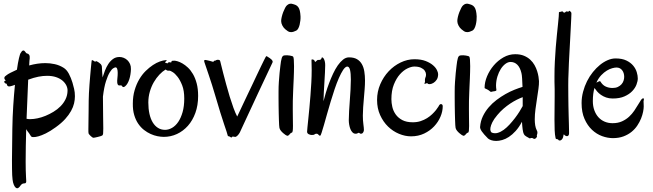

<svg xmlns="http://www.w3.org/2000/svg" viewBox="-20 -726 3541 1041"><path d="M141.1 -410.2Q140.1 -406.7 139.6 -396.5Q139.2 -386.2 138.2 -371.1Q159.2 -377 181.2 -380.4Q203.1 -383.8 226.1 -383.8Q251.5 -383.8 276.9 -378.2Q302.2 -372.6 324.2 -358.9Q341.3 -348.6 353.3 -326.2Q365.2 -303.7 373 -277.8Q377.4 -262.7 381.8 -244.4Q386.2 -226.1 386.2 -204.1Q386.2 -185.5 381.6 -165.5Q377 -145.5 365.2 -124.3Q353.5 -103 333.5 -80.8Q313.5 -58.6 282.2 -36.1Q252 -14.2 228.3 -2.7Q204.6 8.8 188 13.2Q171.4 17.6 162.4 17.3Q153.3 17.1 151.9 16.1Q147.5 13.2 143.1 5.1Q138.7 -2.9 130.9 -12.2Q128.4 -15.1 126.5 -18.3Q124.5 -21.5 122.1 -25.9Q120.6 21 119.9 65.9Q119.1 110.8 119.1 149.9Q119.1 174.3 119.6 195.6Q120.1 216.8 121.1 233.9Q121.1 240.2 121.8 246.3Q122.6 252.4 122.3 257.3Q122.1 262.2 120.1 265.1Q118.2 268.1 112.8 268.1Q103 268.1 97.9 272.7Q92.8 277.3 85.9 287.1Q82 291.5 77.6 293.7Q73.2 295.9 68.6 293.7Q64 291.5 59.3 284.4Q54.7 277.3 50.8 263.2Q49.3 257.3 48.1 247.8Q46.9 238.3 46.1 223.9Q45.4 209.5 45.2 189.2Q44.9 168.9 44.9 141.1L46.9 -27.8Q47.9 -91.8 51.8 -152.3Q55.7 -212.9 61 -266.1Q48.8 -261.2 38.6 -258.8Q28.3 -256.3 25.9 -257.8Q21 -259.8 19.5 -262.2Q18.1 -264.6 17.6 -266.8Q17.1 -269 16.4 -270.8Q15.6 -272.5 12.2 -272.9Q8.8 -273.4 6.3 -275.9Q3.9 -278.3 3.2 -280.8Q2.4 -283.2 3.7 -285.4Q4.9 -287.6 8.8 -288.1Q12.2 -288.6 9.8 -290.8Q7.3 -293 5.1 -296.6Q2.9 -300.3 3.9 -305.9Q4.9 -311.5 16.1 -318.8Q22 -323.7 36.6 -331.3Q51.3 -338.9 71.8 -348.1Q77.1 -386.2 82.8 -410.4Q88.4 -434.6 92.8 -439.9Q95.2 -442.4 96.2 -444.3Q97.2 -446.3 98.1 -447.8Q99.1 -449.2 100.6 -450.2Q102.1 -451.2 106 -452.1Q109.4 -452.6 111.8 -450.7Q114.3 -448.7 116.5 -445.6Q118.7 -442.4 121.1 -439.5Q123.5 -436.5 127 -436Q133.8 -435.1 137.9 -429Q142.1 -422.9 141.1 -410.2ZM234.9 -314.9Q212.9 -314.9 188 -310.1Q163.1 -305.2 132.8 -293.9L124 -82Q128.4 -80.6 133.8 -80.3Q139.2 -80.1 146 -80.1Q162.1 -80.1 183.3 -84.5Q204.6 -88.9 226.6 -97.9Q248.5 -106.9 270 -119.9Q291.5 -132.8 308.3 -149.9Q325.2 -167 335.4 -188Q345.7 -209 346.2 -233.9Q346.7 -248.5 339.6 -262.9Q332.5 -277.3 318.6 -289.1Q304.7 -300.8 283.7 -307.9Q262.7 -314.9 234.9 -314.9Z M689.9 -351.1Q689.5 -336.9 687.3 -323Q685.1 -309.1 681.2 -296.6Q677.2 -284.2 671.6 -274.4Q666 -264.6 659.2 -258.8Q653.3 -253.9 649.9 -253.9Q646.5 -253.9 644.3 -255.9Q642.1 -257.8 640.6 -260.3Q639.2 -262.7 636.7 -263.2Q634.8 -263.7 631.6 -262.9Q628.4 -262.2 625.2 -262.7Q622.1 -263.2 619.4 -266.4Q616.7 -269.5 615.7 -277.8Q614.7 -287.1 616.5 -302Q618.2 -316.9 618.2 -331.1Q618.2 -343.8 615.5 -352.3Q612.8 -360.8 606 -360.8Q602.5 -360.8 594 -355.7Q585.4 -350.6 575.2 -334Q564.9 -317.4 554.7 -285.9Q544.4 -254.4 538.1 -202.1Q538.1 -134.8 539.1 -93.8Q540 -52.7 540 -29.8Q540 -10.3 539.1 -2Q538.1 6.3 534.2 8.8Q531.7 10.3 524.7 12.5Q517.6 14.6 509.5 16.6Q501.5 18.6 494.1 20Q486.8 21.5 484.9 21Q483.4 20.5 479.5 17.8Q475.6 15.1 471.4 11.2Q467.3 7.3 463.9 3.2Q460.4 -1 460 -3.9Q459 -8.8 459.2 -26.1Q459.5 -43.5 459.7 -67.9Q460 -92.3 460.4 -121.3Q460.9 -150.4 460.9 -179.2Q460.9 -197.8 462.2 -220.5Q463.4 -243.2 465.1 -266.6Q466.8 -290 468.8 -312.5Q470.7 -335 472.4 -352.8Q474.1 -370.6 475.3 -382.6Q476.6 -394.5 477.1 -397Q477.5 -400.9 480.7 -399.9Q483.9 -398.9 487.5 -396.5Q491.2 -394 494.1 -392.1Q497.1 -390.1 498 -392.1Q499 -396.5 505.4 -393.3Q511.7 -390.1 517.1 -386.2Q519 -383.8 521.7 -382.1Q524.4 -380.4 526.9 -377.7Q529.3 -375 531 -370.6Q532.7 -366.2 532.7 -358.9Q532.7 -352.1 533.7 -338.4Q534.7 -324.7 536.1 -306.2Q541.5 -323.7 549.1 -343.3Q556.6 -362.8 567.4 -379.2Q578.1 -395.5 592.8 -406.2Q607.4 -417 627.9 -417Q639.2 -417 650.4 -412.6Q661.6 -408.2 670.7 -399.7Q679.7 -391.1 685.1 -378.9Q690.4 -366.7 689.9 -351.1Z M1054.2 -206.1Q1054.2 -154.8 1039.3 -113.8Q1024.4 -72.8 998.8 -43.9Q973.1 -15.1 939.5 0.5Q905.8 16.1 868.2 16.1Q852.5 16.1 834 12.5Q815.4 8.8 796.9 0.5Q778.3 -7.8 760.7 -21.5Q743.2 -35.2 729.5 -55.2Q715.8 -75.2 707.8 -102.1Q699.7 -128.9 700.2 -164.1Q700.2 -204.1 710 -237.1Q719.7 -270 735.1 -296.1Q750.5 -322.3 770 -341.3Q789.6 -360.4 809.1 -373.3Q828.6 -386.2 846.7 -392.6Q864.7 -398.9 877.9 -399.9Q884.8 -400.4 884 -398.4Q883.3 -396.5 880.4 -394Q877.4 -391.6 875.2 -389.2Q873 -386.7 877 -386.2Q880.4 -385.3 882.6 -384.3Q884.8 -383.3 887.2 -381.8L891.1 -386.2Q894.5 -388.7 897.7 -388.7Q900.9 -388.7 903.3 -387.9Q905.8 -387.2 907.2 -387.2Q908.7 -387.2 909.2 -390.1Q910.2 -395.5 912.8 -396.2Q915.5 -397 925.3 -397Q931.2 -397 943.1 -393.6Q955.1 -390.1 969.5 -381.8Q983.9 -373.5 998.8 -359.6Q1013.7 -345.7 1026.1 -324.5Q1038.6 -303.2 1046.4 -273.9Q1054.2 -244.6 1054.2 -206.1ZM877.9 -349.1Q860.8 -338.9 844.2 -321.3Q827.6 -303.7 814.2 -280.8Q800.8 -257.8 792.5 -229.5Q784.2 -201.2 784.2 -169.9Q784.2 -136.2 790.3 -108.9Q796.4 -81.5 808.1 -62.3Q819.8 -43 836.7 -32.5Q853.5 -22 875 -22Q894 -22 912.8 -32.7Q931.6 -43.5 946.3 -64.9Q960.9 -86.4 970 -118.2Q979 -149.9 979 -191.9Q979 -234.4 967.8 -263.2Q956.5 -292 942.6 -309.8Q928.7 -327.6 916 -335.2Q903.3 -342.8 900.4 -342.8Q893.6 -342.8 889.9 -342.8Q886.2 -342.8 877.9 -349.1Z M1457.5 -387.2Q1456.1 -384.3 1449.2 -369.6Q1442.4 -355 1431.9 -332.8Q1421.4 -310.5 1408 -282Q1394.5 -253.4 1380.1 -222.7Q1365.7 -191.9 1351.1 -160.2Q1336.4 -128.4 1323 -99.9Q1309.6 -71.3 1298.6 -47.4Q1287.6 -23.4 1280.3 -7.8Q1277.8 -3.4 1274.7 1Q1271.5 5.4 1268.1 8.8Q1264.6 12.2 1261 14.4Q1257.3 16.6 1254.4 16.1Q1251.5 16.1 1247.8 15.1Q1244.1 14.2 1241.2 14.2Q1239.7 14.6 1238.8 16.1Q1237.8 17.6 1236.6 18.6Q1235.4 19.5 1233.6 19.5Q1231.9 19.5 1229.5 17.1Q1227.5 15.1 1225.1 14.4Q1222.7 13.7 1220.5 13.2Q1218.3 12.7 1216.6 11.7Q1214.8 10.7 1214.4 7.8Q1212.9 0.5 1208.3 -12.9Q1203.6 -26.4 1195.3 -51.5Q1187 -76.7 1174.6 -115.7Q1162.1 -154.8 1145.5 -212.9Q1138.2 -238.3 1129.4 -265.9Q1120.6 -293.5 1112.5 -317.4Q1104.5 -341.3 1098.4 -359.1Q1092.3 -377 1090.3 -382.8Q1085.9 -394 1087.2 -397.9Q1088.4 -401.9 1095.2 -400.9Q1099.6 -399.9 1105.5 -398.7Q1111.3 -397.5 1116.9 -396Q1122.6 -394.5 1127.2 -393.1Q1131.8 -391.6 1134.3 -391.1Q1136.2 -390.1 1137 -391.1Q1137.7 -392.1 1138.4 -393.3Q1139.2 -394.5 1140.4 -395.8Q1141.6 -397 1144.5 -397Q1147.5 -397 1148.7 -397.7Q1149.9 -398.4 1150.9 -399.2Q1151.9 -399.9 1153.6 -400.6Q1155.3 -401.4 1159.2 -401.9Q1167.5 -401.9 1170.2 -400.1Q1172.9 -398.4 1174.3 -393.1Q1174.8 -391.6 1179 -374Q1183.1 -356.4 1190.2 -329.3Q1197.3 -302.2 1206.3 -268.8Q1215.3 -235.4 1225.3 -202.6Q1235.4 -169.9 1245.8 -141.1Q1256.3 -112.3 1266.1 -94.2Q1270.5 -103.5 1279.1 -121.6Q1287.6 -139.6 1298.6 -163.1Q1309.6 -186.5 1322.5 -213.6Q1335.4 -240.7 1348.4 -267.8Q1361.3 -294.9 1373.3 -320.6Q1385.3 -346.2 1395.3 -366.7Q1405.3 -387.2 1411.9 -400.6Q1418.5 -414.1 1420.4 -417Q1422.4 -420.4 1423.6 -421.1Q1424.8 -421.9 1426.3 -421.4Q1427.7 -420.9 1429.2 -419.4Q1430.7 -418 1433.1 -417Q1437.5 -414.6 1442.4 -411.1Q1447.3 -407.7 1451.4 -403.8Q1455.6 -399.9 1457.5 -395.5Q1459.5 -391.1 1457.5 -387.2Z M1609.4 -637.2Q1609.9 -627.4 1608.6 -615.5Q1607.4 -603.5 1604.7 -592.3Q1602.1 -581.1 1597.4 -572.3Q1592.8 -563.5 1586.4 -560.1Q1570.3 -551.8 1558.1 -551.8Q1548.3 -551.8 1541.3 -556.4Q1534.2 -561 1527.3 -566.9Q1517.6 -574.7 1511 -587.4Q1504.4 -600.1 1504.4 -611.8Q1504.4 -621.1 1507.6 -634.5Q1510.7 -647.9 1515.6 -660.6Q1520.5 -673.3 1526.1 -683.8Q1531.7 -694.3 1537.1 -698.2Q1545.4 -705.1 1552.5 -705.8Q1559.6 -706.5 1564 -705.1Q1574.7 -702.6 1583 -699Q1591.3 -695.3 1596.9 -687.7Q1602.5 -680.2 1605.5 -668Q1608.4 -655.8 1609.4 -637.2ZM1569.3 -418.9Q1571.8 -416.5 1573 -402.8Q1574.2 -389.2 1574.2 -367.2Q1574.2 -352.5 1573.7 -335.4Q1573.2 -318.4 1572.5 -300.3Q1571.8 -282.2 1570.8 -263.9Q1569.8 -245.6 1569.3 -229Q1567.9 -201.7 1567.6 -178.5Q1567.4 -155.3 1567.4 -133.8Q1567.4 -105.5 1567.9 -82Q1568.4 -58.6 1568.4 -43Q1568.4 -25.9 1567.1 -16.8Q1565.9 -7.8 1562 -6.8Q1557.6 -5.9 1554.7 -2.7Q1551.8 0.5 1549.3 3.4Q1546.9 6.3 1543.7 8.5Q1540.5 10.7 1536.1 9.8Q1533.7 9.3 1527.8 5.4Q1522 1.5 1515.4 -4.2Q1508.8 -9.8 1502.9 -17.1Q1497.1 -24.4 1495.1 -32.2Q1494.1 -36.1 1493.4 -47.9Q1492.7 -59.6 1492.2 -76.2Q1491.7 -92.8 1491.2 -113Q1490.7 -133.3 1490.5 -154.1Q1490.2 -174.8 1490.2 -194.8Q1490.2 -214.8 1490.2 -231Q1490.2 -255.9 1491.9 -281.7Q1493.7 -307.6 1495.8 -330.1Q1498 -352.5 1500.2 -369.4Q1502.4 -386.2 1503.4 -393.1Q1505.4 -404.8 1507.6 -411.4Q1509.8 -418 1512.5 -420.9Q1515.1 -423.8 1517.8 -424.6Q1520.5 -425.3 1523.4 -425.8Q1529.3 -426.8 1536.9 -426.3Q1544.4 -425.8 1551.3 -424.8Q1558.1 -423.8 1563.2 -422.1Q1568.4 -420.4 1569.3 -418.9Z M1953.1 -21Q1953.1 -15.1 1949 -8.1Q1944.8 -1 1937 -1Q1932.6 -1 1930.2 -3.4Q1927.7 -5.9 1925.3 -5.9Q1921.9 -5.9 1918.7 -3.4Q1915.5 -1 1908.2 -1Q1898.4 -1 1891.4 -8.1Q1884.3 -15.1 1879.9 -26.1Q1875.5 -37.1 1873.3 -50Q1871.1 -63 1871.1 -74.2Q1871.1 -96.2 1872.8 -124.3Q1874.5 -152.3 1876.7 -181.9Q1878.9 -211.4 1880.6 -240.7Q1882.3 -270 1882.3 -294.9Q1882.3 -328.1 1877.9 -346.7Q1873.5 -365.2 1862.3 -365.2Q1851.6 -363.8 1840.3 -346.7Q1829.1 -329.6 1817.4 -303Q1805.7 -276.4 1794.4 -242.9Q1783.2 -209.5 1772.7 -174.6Q1762.2 -139.6 1752.9 -106.7Q1743.7 -73.7 1736.3 -47.9Q1729 -22 1723.6 -6.1Q1718.3 9.8 1716.3 9.8Q1712.4 9.8 1710.4 8.1Q1708.5 6.3 1706.8 4.4Q1705.1 2.4 1702.6 0.7Q1700.2 -1 1695.3 -1Q1690.9 -1 1689.5 0Q1688 1 1686 2.4Q1684.1 3.9 1681.2 4.9Q1678.2 5.9 1670.9 5.9Q1662.1 5.9 1653.6 1.5Q1645 -2.9 1645 -12.2Q1645 -18.1 1647 -36.4Q1648.9 -54.7 1651.6 -81.3Q1654.3 -107.9 1657.5 -140.9Q1660.6 -173.8 1663.3 -209Q1666 -244.1 1668 -279.3Q1669.9 -314.5 1669.9 -346.2Q1669.9 -361.8 1669.4 -375.2Q1668.9 -388.7 1668.9 -400.9Q1668.9 -403.8 1671.9 -403.8Q1677.7 -403.8 1680.9 -401.6Q1684.1 -399.4 1685.5 -397Q1687 -394.5 1687.3 -392.3Q1687.5 -390.1 1688 -390.1Q1689.5 -390.1 1691.4 -391.8Q1693.4 -393.6 1695.6 -395.5Q1697.8 -397.5 1699.7 -399.2Q1701.7 -400.9 1703.1 -400.9H1708Q1715.3 -400.9 1718.3 -403.1Q1721.2 -405.3 1722.4 -408Q1723.6 -410.6 1724.1 -412.8Q1724.6 -415 1727.1 -415Q1728.5 -415 1731.2 -412.8Q1733.9 -410.6 1736.6 -405.5Q1739.3 -400.4 1741.2 -392.1Q1743.2 -383.8 1743.2 -372.1Q1743.2 -356.4 1741.9 -332.5Q1740.7 -308.6 1739 -281.5Q1737.3 -254.4 1735.8 -226.8Q1734.4 -199.2 1733.9 -176.8Q1739.3 -197.8 1746.8 -223.4Q1754.4 -249 1764.4 -275.4Q1774.4 -301.8 1786.1 -326.9Q1797.9 -352.1 1811.5 -371.6Q1825.2 -391.1 1840.3 -403.1Q1855.5 -415 1872.1 -415Q1898.4 -415 1915.3 -405.3Q1932.1 -395.5 1941.9 -378.4Q1951.7 -361.3 1955.3 -338.4Q1959 -315.4 1959 -289.1Q1959 -266.6 1957 -241.9Q1955.1 -217.3 1952.9 -192.6Q1950.7 -168 1949 -144Q1947.3 -120.1 1947.3 -99.1Q1947.3 -73.2 1950.2 -52.5Q1953.1 -31.7 1953.1 -21Z M2380.4 -149.9Q2380.4 -122.1 2368.2 -93.3Q2356 -64.5 2333.7 -40.8Q2311.5 -17.1 2279.8 -2Q2248 13.2 2208.5 13.2Q2176.3 13.2 2143.3 -0.5Q2110.4 -14.2 2084 -39.8Q2057.6 -65.4 2041 -102.1Q2024.4 -138.7 2024.4 -184.1Q2024.4 -229 2041.7 -269.3Q2059.1 -309.6 2087.4 -339.6Q2115.7 -369.6 2152.1 -387.2Q2188.5 -404.8 2227.1 -404.8Q2262.7 -404.8 2287.4 -395.3Q2312 -385.7 2327.1 -372.8Q2342.3 -359.9 2348.9 -346.2Q2355.5 -332.5 2355.5 -324.2Q2355.5 -305.7 2347.7 -293.9Q2339.8 -282.2 2329.8 -276.4Q2319.8 -270.5 2310.8 -269.8Q2301.8 -269 2299.3 -272.9Q2297.4 -274.9 2295.2 -274.9Q2293 -274.9 2290.5 -273.9Q2288.1 -272.9 2285.9 -272Q2283.7 -271 2282.2 -272Q2279.8 -272.9 2282 -276.4Q2284.2 -279.8 2284.2 -282.2Q2284.2 -286.6 2283.9 -292.2Q2283.7 -297.9 2286.1 -304.2Q2290.5 -313 2289.8 -323.5Q2289.1 -334 2282.5 -343.3Q2275.9 -352.5 2262 -358.9Q2248 -365.2 2226.1 -365.2Q2210.4 -365.2 2189 -355Q2167.5 -344.7 2148.2 -323Q2128.9 -301.3 2115.5 -267.8Q2102.1 -234.4 2102.1 -188Q2102.1 -168 2107.2 -146Q2112.3 -124 2125.5 -105.5Q2138.7 -86.9 2161.1 -75Q2183.6 -63 2218.3 -63Q2241.2 -63 2260.5 -69.3Q2279.8 -75.7 2295.4 -85.4Q2311 -95.2 2323.2 -106.9Q2335.4 -118.7 2343.8 -129.2Q2352.1 -139.6 2356.7 -147.5Q2361.3 -155.3 2362.3 -157.2Q2364.3 -159.7 2367.2 -160.9Q2370.1 -162.1 2373 -161.4Q2376 -160.6 2378.2 -158Q2380.4 -155.3 2380.4 -149.9Z M2564.5 -637.2Q2564.9 -627.4 2563.7 -615.5Q2562.5 -603.5 2559.8 -592.3Q2557.1 -581.1 2552.5 -572.3Q2547.9 -563.5 2541.5 -560.1Q2525.4 -551.8 2513.2 -551.8Q2503.4 -551.8 2496.3 -556.4Q2489.3 -561 2482.4 -566.9Q2472.7 -574.7 2466.1 -587.4Q2459.5 -600.1 2459.5 -611.8Q2459.5 -621.1 2462.6 -634.5Q2465.8 -647.9 2470.7 -660.6Q2475.6 -673.3 2481.2 -683.8Q2486.8 -694.3 2492.2 -698.2Q2500.5 -705.1 2507.6 -705.8Q2514.6 -706.5 2519 -705.1Q2529.8 -702.6 2538.1 -699Q2546.4 -695.3 2552 -687.7Q2557.6 -680.2 2560.5 -668Q2563.5 -655.8 2564.5 -637.2ZM2524.4 -418.9Q2526.9 -416.5 2528.1 -402.8Q2529.3 -389.2 2529.3 -367.2Q2529.3 -352.5 2528.8 -335.4Q2528.3 -318.4 2527.6 -300.3Q2526.9 -282.2 2525.9 -263.9Q2524.9 -245.6 2524.4 -229Q2522.9 -201.7 2522.7 -178.5Q2522.5 -155.3 2522.5 -133.8Q2522.5 -105.5 2522.9 -82Q2523.4 -58.6 2523.4 -43Q2523.4 -25.9 2522.2 -16.8Q2521 -7.8 2517.1 -6.8Q2512.7 -5.9 2509.8 -2.7Q2506.8 0.5 2504.4 3.4Q2502 6.3 2498.8 8.5Q2495.6 10.7 2491.2 9.8Q2488.8 9.3 2482.9 5.4Q2477.1 1.5 2470.5 -4.2Q2463.9 -9.8 2458 -17.1Q2452.1 -24.4 2450.2 -32.2Q2449.2 -36.1 2448.5 -47.9Q2447.8 -59.6 2447.3 -76.2Q2446.8 -92.8 2446.3 -113Q2445.8 -133.3 2445.6 -154.1Q2445.3 -174.8 2445.3 -194.8Q2445.3 -214.8 2445.3 -231Q2445.3 -255.9 2447 -281.7Q2448.7 -307.6 2450.9 -330.1Q2453.1 -352.5 2455.3 -369.4Q2457.5 -386.2 2458.5 -393.1Q2460.4 -404.8 2462.6 -411.4Q2464.8 -418 2467.5 -420.9Q2470.2 -423.8 2472.9 -424.6Q2475.6 -425.3 2478.5 -425.8Q2484.4 -426.8 2491.9 -426.3Q2499.5 -425.8 2506.3 -424.8Q2513.2 -423.8 2518.3 -422.1Q2523.4 -420.4 2524.4 -418.9Z M2902.3 -286.1Q2902.8 -269 2899.4 -244.4Q2896 -219.7 2891.6 -191.7Q2887.2 -163.6 2883.3 -134.3Q2879.4 -105 2879.4 -79.1Q2879.4 -62 2881.8 -46.6Q2884.3 -31.2 2890.1 -20Q2893.6 -13.7 2893.8 -8.8Q2894 -3.9 2893.1 -0.2Q2892.1 3.4 2891.1 6.1Q2890.1 8.8 2891.1 11.2Q2892.1 13.7 2890.6 16.8Q2889.2 20 2886.2 22.7Q2883.3 25.4 2879.6 26.6Q2876 27.8 2873 25.9Q2867.7 22.5 2864.5 22Q2861.3 21.5 2859.1 22.2Q2856.9 22.9 2855.2 23.9Q2853.5 24.9 2851.1 23.9Q2842.8 19.5 2833 13.7Q2823.2 7.8 2820.3 1Q2818.4 -2 2816.7 -8.8Q2814.9 -15.6 2813.7 -24.9Q2812.5 -34.2 2811.5 -44.9Q2810.5 -55.7 2810.1 -65.9Q2793.9 -35.6 2775.6 -15.6Q2757.3 4.4 2739 16.4Q2720.7 28.3 2702.9 33.2Q2685.1 38.1 2670.4 38.1Q2655.3 38.1 2643.8 34.2Q2632.3 30.3 2626 24.9Q2602.1 1 2592 -13.9Q2582 -28.8 2583 -38.1Q2585.4 -69.3 2598.1 -95.7Q2610.8 -122.1 2629.9 -144.3Q2648.9 -166.5 2672.6 -184.3Q2696.3 -202.1 2720.9 -216.1Q2745.6 -230 2769.5 -239.5Q2793.5 -249 2813 -254.9Q2812 -281.2 2810.8 -301Q2809.6 -320.8 2807.1 -330.1Q2799.8 -360.4 2784.7 -375.2Q2769.5 -390.1 2748 -390.1Q2734.4 -390.1 2720.5 -379.9Q2706.5 -369.6 2695.3 -352.1Q2684.1 -334.5 2677 -311.5Q2669.9 -288.6 2669.4 -263.2Q2669.4 -256.8 2669.9 -251Q2670.4 -245.1 2671.4 -238.8Q2671.9 -235.4 2669.2 -233.9Q2666.5 -232.4 2662.6 -231.7Q2658.7 -231 2654.3 -230.5Q2649.9 -230 2647 -229Q2644.5 -228 2643.1 -227.8Q2641.6 -227.5 2640.1 -228.3Q2638.7 -229 2636.5 -231Q2634.3 -232.9 2630.4 -235.8Q2626.5 -238.8 2622.3 -240.7Q2618.2 -242.7 2615 -244.1Q2611.8 -245.6 2609.6 -246.8Q2607.4 -248 2607.4 -250Q2607.4 -280.3 2620.8 -312.5Q2634.3 -344.7 2657 -371.3Q2679.7 -397.9 2709.7 -415Q2739.7 -432.1 2773.4 -432.1Q2800.8 -432.1 2820.8 -423.8Q2840.8 -415.5 2855 -402.3Q2869.1 -389.2 2878.2 -373Q2887.2 -356.9 2892.3 -340.6Q2897.5 -324.2 2899.7 -309.8Q2901.9 -295.4 2902.3 -286.1ZM2814 -199.2Q2799.3 -193.8 2781.7 -185.1Q2764.2 -176.3 2746.1 -164.3Q2728 -152.3 2710 -136.7Q2691.9 -121.1 2676.3 -102.1Q2657.7 -80.1 2649.4 -63Q2641.1 -45.9 2639.2 -33.9Q2637.2 -22 2640.1 -15.1Q2643.1 -8.3 2647 -6.8Q2662.1 -1 2678.5 -5.6Q2694.8 -10.3 2711.2 -22.2Q2727.5 -34.2 2742.9 -51Q2758.3 -67.9 2772 -85.7Q2785.6 -103.5 2796.4 -120.8Q2807.1 -138.2 2814 -150.9Z M3078.1 -651.9Q3078.1 -645 3077.1 -625Q3076.2 -605 3074.7 -576.9Q3073.2 -548.8 3071.5 -515.4Q3069.8 -481.9 3067.9 -448.5Q3065.9 -415 3064.5 -383.8Q3063 -352.5 3062.5 -329.1Q3061.5 -314.9 3061.3 -297.9Q3061 -280.8 3061 -261.2Q3061 -235.4 3061.3 -207.3Q3061.5 -179.2 3062 -151.9Q3062.5 -124.5 3063.2 -99.4Q3064 -74.2 3064.5 -54.2Q3064.9 -34.2 3065.2 -20.8Q3065.4 -7.3 3065.4 -3.9Q3065.4 2.9 3063.2 6.6Q3061 10.3 3057.9 11.5Q3054.7 12.7 3051.3 12Q3047.9 11.2 3045.4 9.8Q3042.5 8.3 3040.8 6.3Q3039.1 4.4 3038.1 3.4Q3037.1 2.4 3036.4 2.9Q3035.6 3.4 3035.2 6.8Q3033.7 19.5 3029.5 25.9Q3025.4 32.2 3020.8 34.4Q3016.1 36.6 3012.2 35.6Q3008.3 34.7 3007.3 32.2Q3006.3 29.8 3004.2 29.3Q3002 28.8 2999.5 28.6Q2997.1 28.3 2994.9 27.1Q2992.7 25.9 2992.2 22Q2988.3 5.4 2987.3 -20.3Q2986.3 -45.9 2986.3 -78.1Q2986.3 -106 2986.8 -138.2Q2987.3 -170.4 2987.3 -204.1Q2987.3 -223.6 2987.3 -242.9Q2987.3 -262.2 2986.3 -282.2V-313Q2986.3 -352.5 2988.3 -392.3Q2990.2 -432.1 2993.2 -468.8Q2996.1 -505.4 2999.5 -537.6Q3002.9 -569.8 3005.4 -594.7Q3007.8 -619.6 3009.3 -635.3Q3010.7 -650.9 3010.3 -654.8Q3009.8 -658.2 3011 -659.7Q3012.2 -661.1 3014.4 -661.4Q3016.6 -661.6 3019 -661.9Q3021.5 -662.1 3023.4 -663.1Q3026.9 -665 3029.1 -664.3Q3031.2 -663.6 3032.7 -662.1Q3034.2 -660.6 3035.4 -658.9Q3036.6 -657.2 3039.1 -657.2Q3042 -657.7 3043.7 -658.9Q3045.4 -660.2 3046.6 -661.4Q3047.9 -662.6 3049.1 -663.6Q3050.3 -664.6 3052.2 -664.1Q3056.2 -663.1 3059.8 -662.8Q3063.5 -662.6 3063.5 -664.1Q3064.5 -668 3066.4 -667.7Q3068.4 -667.5 3071.3 -665Q3074.2 -662.6 3076.2 -659.9Q3078.1 -657.2 3078.1 -651.9Z M3469.2 -178.2Q3469.2 -172.9 3469.7 -165.5Q3470.2 -158.2 3470.2 -148.9Q3470.2 -137.2 3466.8 -119.9Q3463.4 -102.5 3455.8 -83.5Q3448.2 -64.5 3435.5 -45.4Q3422.9 -26.4 3404.3 -11.2Q3385.7 3.9 3360.6 13.4Q3335.4 22.9 3303.2 22.9Q3274.4 22.9 3244.4 12Q3214.4 1 3189.7 -22.2Q3165 -45.4 3149.2 -81.3Q3133.3 -117.2 3133.3 -167Q3133.3 -198.2 3141.4 -228.5Q3149.4 -258.8 3162.8 -285.6Q3176.3 -312.5 3194.6 -335.2Q3212.9 -357.9 3233.2 -374.3Q3253.4 -390.6 3275.1 -399.9Q3296.9 -409.2 3317.4 -409.2Q3353 -409.2 3376.2 -397.9Q3399.4 -386.7 3413.1 -370.1Q3426.8 -353.5 3432.4 -334.7Q3438 -315.9 3438 -300.8Q3438 -286.1 3430.9 -267.3Q3423.8 -248.5 3407.7 -231.7Q3391.6 -214.8 3365.7 -203.4Q3339.8 -191.9 3302.2 -191.9Q3282.2 -191.9 3266.4 -197.5Q3250.5 -203.1 3238.3 -211.7Q3226.1 -220.2 3217.5 -230.2Q3209 -240.2 3203.1 -249Q3194.3 -218.8 3194.3 -178.2Q3194.3 -150.4 3202.4 -128.2Q3210.4 -106 3224.6 -90.3Q3238.8 -74.7 3258.3 -66.4Q3277.8 -58.1 3301.3 -58.1Q3330.6 -58.1 3352.5 -68.1Q3374.5 -78.1 3390.9 -93.3Q3407.2 -108.4 3419.2 -126.2Q3431.2 -144 3439.9 -158.9Q3448.7 -173.8 3455.3 -183.6Q3461.9 -193.4 3468.3 -192.9Q3471.2 -192.9 3471.2 -188Q3471.2 -185.5 3470.7 -183.1Q3470.2 -180.7 3469.2 -178.2ZM3322.3 -359.9Q3313.5 -359.9 3299.6 -356.2Q3285.6 -352.5 3270.3 -343.3Q3254.9 -334 3239.7 -318.1Q3224.6 -302.2 3213.4 -277.8Q3220.2 -281.2 3225.3 -283.7Q3230.5 -286.1 3232.4 -286.1Q3233.4 -286.1 3235.4 -284.2Q3246.6 -265.1 3263.4 -257.1Q3280.3 -249 3301.3 -249Q3317.9 -249 3329.8 -254.6Q3341.8 -260.3 3349.6 -269Q3357.4 -277.8 3360.8 -288.3Q3364.3 -298.8 3364.3 -309.1Q3364.3 -331.1 3353 -345.5Q3341.8 -359.9 3322.3 -359.9Z"/></svg>

Font: Oregano
Style: Regular
Weight: 400
Version: Version 1.000